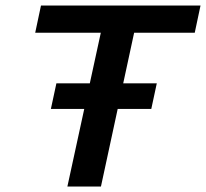

<svg xmlns="http://www.w3.org/2000/svg" viewBox="-20 -678 749 698"><path d="M225 0 368 -658H489L347 0ZM108 -559 129 -658H709L688 -559ZM165 -282 185 -375H550L530 -282Z"/></svg>

Font: Ysabeau Office
Style: Bold Italic
Weight: 700
Italic angle: -12°
Designer: Christian Thalmann (Catharsis Fonts)
Version: Version 2.001;gftools[0.9.30]; featfreeze: tnum,lnum,ss02